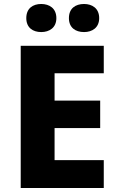

<svg xmlns="http://www.w3.org/2000/svg" viewBox="-20 -944 595 964"><path d="M112 -853C112 -805 145 -783 187 -783C228 -783 263 -805 263 -853C263 -902 228 -924 187 -924C145 -924 112 -902 112 -853ZM326 -853C326 -805 359 -783 402 -783C443 -783 478 -805 478 -853C478 -902 443 -924 402 -924C359 -924 326 -902 326 -853ZM501 0V-140H254V-301H483V-439H254V-576H501V-714H84V0Z"/></svg>

Font: Noto Sans Ethiopic ExtraBold
Style: Regular
Weight: 800
Designer: Monotype Design Team
Foundry: Monotype Imaging Inc.
Version: Version 2.102